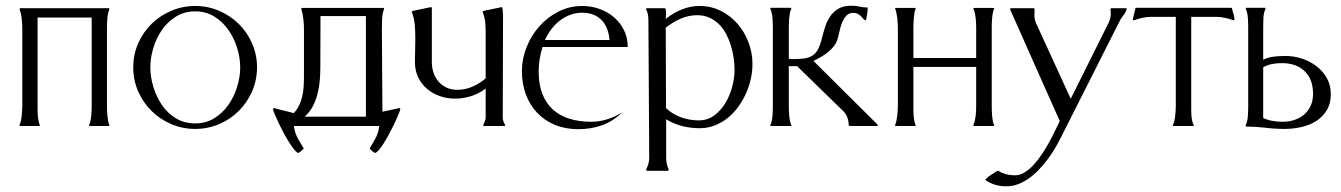

<svg xmlns="http://www.w3.org/2000/svg" viewBox="-20 -447 4756 681"><path d="M366.2 -418 367.7 -417V-414.1Q364.7 -407.2 363 -398.2Q361.3 -389.2 360.6 -379.4Q359.9 -369.6 359.6 -360.1Q359.4 -350.6 359.4 -343.3V-74.2Q359.4 -66.9 359.6 -57.4Q359.9 -47.9 360.8 -38.3Q361.8 -28.8 363.3 -19.5Q364.7 -10.3 367.7 -3.9V-1L366.2 0H298.8Q298.3 0 297.4 -0.5Q296.4 -1 295.9 -1V-3.9Q299.3 -9.8 301 -18.8Q302.7 -27.8 303.7 -37.8Q304.7 -47.9 304.9 -57.4Q305.2 -66.9 305.2 -74.2V-384.8H113.3V-74.2Q113.3 -66.9 113.3 -57.4Q113.3 -47.9 114 -38.3Q114.7 -28.8 116.5 -19.8Q118.2 -10.7 121.1 -3.9V-1L120.6 0H51.8L49.3 -1V-3.9Q52.2 -9.8 54.2 -19Q56.2 -28.3 57.1 -38.1Q58.1 -47.9 58.6 -57.6Q59.1 -67.4 59.1 -74.2V-343.3Q59.1 -350.6 58.6 -360.1Q58.1 -369.6 57.1 -379.4Q56.2 -389.2 54.2 -398.2Q52.2 -407.2 49.3 -414.1V-416L51.8 -418Z M672.4 -406.7Q634.3 -406.7 604.5 -388.4Q574.7 -370.1 554.7 -341.3Q534.7 -312.5 523.9 -277.1Q513.2 -241.7 513.2 -208Q513.2 -174.3 523.9 -138.9Q534.7 -103.5 554.4 -74.5Q574.2 -45.4 604 -27.3Q633.8 -9.3 672.4 -9.3Q710.4 -9.3 740 -27.6Q769.5 -45.9 789.8 -74.7Q810.1 -103.5 821 -138.9Q832 -174.3 832 -208Q832 -241.7 821 -277.1Q810.1 -312.5 789.8 -341.3Q769.5 -370.1 740 -388.4Q710.4 -406.7 672.4 -406.7ZM672.4 -425.8Q717.3 -425.8 757.1 -408.7Q796.9 -391.6 826.9 -362.1Q856.9 -332.5 874.3 -292.7Q891.6 -252.9 891.6 -208Q891.6 -163.1 874.3 -123.3Q856.9 -83.5 827.1 -53.7Q797.4 -23.9 757.3 -6.8Q717.3 10.3 672.4 10.3Q627.4 10.3 587.4 -6.8Q547.4 -23.9 517.3 -53.7Q487.3 -83.5 470 -123Q452.6 -162.6 452.6 -208Q452.6 -253.4 470 -293Q487.3 -332.5 517.3 -362.1Q547.4 -391.6 587.4 -408.7Q627.4 -425.8 672.4 -425.8Z M1022.5 0Q1023.9 11.7 1027.1 22Q1030.3 32.2 1035.2 41.7Q1040 51.3 1045.9 60.5Q1051.8 69.8 1057.6 79.6Q1053.2 84.5 1048.3 88.6Q1043.5 92.8 1037.6 95.7Q1031.7 93.8 1023.4 83.5Q1015.1 73.2 1005.6 58.1Q996.1 43 986.6 25.4Q977.1 7.8 969.2 -8.8Q961.4 -25.4 955.6 -38.8Q949.7 -52.2 948.2 -59.1L949.2 -62.5L952.1 -63.5L1022 -45.9Q1033.7 -58.1 1041 -73.2Q1048.3 -88.4 1052 -105Q1055.7 -121.6 1056.9 -138.9Q1058.1 -156.2 1058.1 -172.4V-344.7Q1058.1 -352.1 1057.6 -361.1Q1057.1 -370.1 1055.9 -379.6Q1054.7 -389.2 1053 -398.2Q1051.3 -407.2 1048.8 -414.1V-417L1050.3 -418.9H1340.3L1341.8 -418H1342.3V-415Q1336.4 -400.9 1335.4 -380.6Q1334.5 -360.4 1334.5 -344.7L1336.4 -50.8L1396 -63.5L1398.9 -62.5L1399.9 -59.1Q1397.9 -52.2 1392.3 -38.6Q1386.7 -24.9 1378.9 -8.5Q1371.1 7.8 1361.6 25.6Q1352.1 43.5 1342.8 58.3Q1333.5 73.2 1325 83.5Q1316.4 93.8 1310.5 95.7Q1304.7 92.8 1299.8 88.6Q1294.9 84.5 1291 79.6Q1296.9 69.3 1302.5 60.3Q1308.1 51.3 1312.7 42Q1317.4 32.7 1320.6 22.7Q1323.7 12.7 1324.7 0ZM1116.7 -390.1Q1116.7 -344.7 1116.5 -299.8Q1116.2 -254.9 1116.2 -209.5Q1116.2 -186.5 1114.3 -162.4Q1112.3 -138.2 1106.4 -114.7Q1100.6 -91.3 1089.6 -70.3Q1078.6 -49.3 1060.5 -33.2H1277.8V-390.1Z M1594.2 -97.2Q1565.4 -97.2 1539.8 -106.2Q1514.2 -115.2 1494.4 -132.1Q1474.6 -148.9 1463.1 -172.9Q1451.7 -196.8 1451.7 -227.1Q1451.7 -248 1452.4 -269Q1453.1 -290 1453.1 -311Q1453.1 -334 1451.2 -358.6Q1449.2 -383.3 1440.4 -404.3L1441.4 -406.2L1443.8 -408.2L1508.8 -421.9Q1510.7 -420.9 1511.7 -418.9V-227.1Q1511.7 -206.5 1517.8 -188.7Q1523.9 -170.9 1535.6 -157.5Q1547.4 -144 1564 -136.2Q1580.6 -128.4 1602.1 -128.4Q1629.9 -128.4 1655.5 -139.6Q1681.2 -150.9 1702.6 -168.9V-335.4Q1702.6 -353 1700.7 -370.4Q1698.7 -387.7 1691.9 -404.3Q1692.4 -406.2 1694.3 -408.2L1760.3 -421.9L1761.2 -420.9Q1763.2 -411.6 1763.7 -402.6Q1764.2 -393.6 1764.2 -383.8Q1764.2 -294.9 1763.7 -207Q1763.2 -119.1 1763.2 -29.8Q1763.2 -22.9 1765.6 -16.4Q1768.1 -9.8 1771.5 -3.9V-1L1769.5 0H1695.8L1694.3 -1V-3.9Q1696.8 -9.3 1699.7 -16.8Q1702.6 -24.4 1702.6 -29.8V-132.8Q1679.2 -115.2 1651.4 -106.2Q1623.5 -97.2 1594.2 -97.2Z M1904.3 -280.3Q1897.5 -259.3 1894 -237.3Q1890.6 -215.3 1890.6 -193.4Q1890.6 -148.4 1903.3 -115Q1916 -81.5 1940.2 -59.3Q1964.4 -37.1 1999 -26.1Q2033.7 -15.1 2077.1 -15.1Q2106.4 -15.1 2134.5 -24.2Q2162.6 -33.2 2187.5 -48.8Q2154.3 -16.6 2115.5 -2.7Q2076.7 11.2 2030.8 11.2Q1985.4 11.2 1948.2 -4.2Q1911.1 -19.5 1885.3 -46.9Q1859.4 -74.2 1845.2 -112.1Q1831.1 -149.9 1831.1 -194.8Q1831.1 -238.3 1847.7 -279.8Q1864.3 -321.3 1893.1 -353.8Q1921.9 -386.2 1960.9 -406Q2000 -425.8 2045.4 -425.8Q2076.7 -425.8 2105.7 -415.5Q2134.8 -405.3 2157.2 -386.2Q2179.7 -367.2 2193.1 -340.3Q2206.5 -313.5 2206.5 -280.3ZM2142.1 -305.2Q2140.1 -326.7 2133.3 -344.5Q2126.5 -362.3 2114.5 -375Q2102.5 -387.7 2085.2 -394.8Q2067.9 -401.9 2045.4 -401.9Q2022.5 -401.9 2002.2 -394.3Q1981.9 -386.7 1965.1 -373.5Q1948.2 -360.4 1935.1 -342.8Q1921.9 -325.2 1913.1 -305.2Z M2271.5 -414.1 2272.5 -417 2273.9 -418H2337.9Q2340.3 -418 2341.3 -412.8Q2342.3 -407.7 2342.3 -401.1Q2342.3 -394.5 2341.8 -388.2Q2341.3 -381.8 2341.3 -379.9Q2366.7 -400.4 2397.5 -413.1Q2428.2 -425.8 2461.4 -425.8Q2502.4 -425.8 2536.9 -408.4Q2571.3 -391.1 2596.2 -362.3Q2621.1 -333.5 2635 -296.4Q2648.9 -259.3 2648.9 -220.2Q2648.9 -194.3 2643.1 -167.5Q2637.2 -140.6 2625.7 -115.2Q2614.3 -89.8 2597.9 -67.4Q2581.5 -44.9 2560.8 -28.3Q2540 -11.7 2514.9 -2Q2489.7 7.8 2461.4 7.8Q2430.2 7.8 2399.9 0.2Q2369.6 -7.3 2342.8 -23.9V112.3Q2342.8 134.3 2351.6 153.8V156.2L2349.1 158.7H2273.9L2271.5 153.8Q2282.7 134.3 2282.7 112.3L2279.8 -372.6Q2279.8 -383.3 2278.3 -393.8Q2276.9 -404.3 2271.5 -414.1ZM2342.3 -63.5Q2365.7 -41.5 2396 -30.8Q2426.3 -20 2458 -20Q2489.7 -20 2513.7 -37.8Q2537.6 -55.7 2553.5 -82.5Q2569.3 -109.4 2577.4 -140.6Q2585.4 -171.9 2585.4 -198.7Q2585.4 -218.8 2582.3 -241Q2579.1 -263.2 2572.5 -284.9Q2565.9 -306.6 2555.7 -326.2Q2545.4 -345.7 2530.5 -360.6Q2515.6 -375.5 2496.3 -384.3Q2477.1 -393.1 2452.6 -393.1Q2421.9 -393.1 2393.3 -380.4Q2364.7 -367.7 2341.3 -348.6Z M2777.8 -239.3Q2782.2 -237.3 2789.1 -237.3Q2812.5 -237.3 2829.6 -239.3Q2846.7 -241.2 2859.1 -248.3Q2871.6 -255.4 2879.9 -269.5Q2888.2 -283.7 2894.5 -308.6Q2899.9 -330.6 2906.7 -351.8Q2913.6 -373 2925 -389.6Q2936.5 -406.2 2954.3 -416.5Q2972.2 -426.8 2999.5 -426.8Q3014.2 -426.8 3028.3 -423.6Q3042.5 -420.4 3057.1 -420.4Q3057.1 -419.4 3057.4 -419.2Q3057.6 -418.9 3057.6 -418Q3057.6 -407.7 3055.7 -397.7Q3053.7 -387.7 3052.2 -377.4L3049.8 -375Q3045.9 -376 3042.2 -380.1Q3038.6 -384.3 3033.9 -389.2Q3029.3 -394 3022.7 -397.7Q3016.1 -401.4 3006.8 -401.4Q2991.2 -401.4 2981.9 -391.4Q2972.7 -381.3 2967 -367.4Q2961.4 -353.5 2958 -337.9Q2954.6 -322.3 2951.7 -311.5Q2947.3 -295.9 2938.2 -283.9Q2929.2 -272 2917.5 -262.5Q2905.8 -252.9 2892.1 -245.1Q2878.4 -237.3 2865.2 -231L3092.8 -4.9L3093.8 -2L3090.3 0H2993.7L2990.2 -2.9Q2990.2 -16.6 2985.6 -29.8Q2981 -43 2971.2 -52.7L2807.1 -212.4Q2799.8 -212.4 2792.5 -212.2Q2785.2 -211.9 2777.8 -212.9V-72.8Q2777.8 -64.9 2778.1 -55.9Q2778.3 -46.9 2779.1 -37.6Q2779.8 -28.3 2781.5 -19.5Q2783.2 -10.7 2786.6 -3.9V-1L2785.6 0H2715.3Q2714.8 0 2713.9 -0.5Q2712.9 -1 2712.4 -1V-3.9Q2715.3 -9.8 2717.3 -18.8Q2719.2 -27.8 2720 -37.4Q2720.7 -46.9 2720.9 -56.4Q2721.2 -65.9 2721.2 -72.8V-346.7Q2721.2 -353.5 2720.9 -362.8Q2720.7 -372.1 2720 -381.8Q2719.2 -391.6 2717.3 -400.6Q2715.3 -409.7 2712.4 -415.5V-418.9Q2713.4 -418.9 2713.9 -419.2Q2714.4 -419.4 2715.3 -419.4H2784.2Q2785.2 -419.4 2785.4 -419.2Q2785.6 -418.9 2786.6 -418.9V-415.5Q2783.2 -408.7 2781.5 -399.9Q2779.8 -391.1 2779.1 -381.8Q2778.3 -372.6 2778.1 -363.5Q2777.8 -354.5 2777.8 -346.7Z M3219.7 -71.3Q3219.7 -64.5 3219.7 -55.4Q3219.7 -46.4 3220.5 -36.9Q3221.2 -27.3 3222.9 -18.8Q3224.6 -10.3 3227.5 -3.9V-1L3226.6 0H3158.2Q3157.7 0 3156.5 -0.5Q3155.3 -1 3154.8 -1V-3.9Q3157.7 -9.8 3159.4 -18.6Q3161.1 -27.3 3162.4 -36.9Q3163.6 -46.4 3164.1 -55.4Q3164.6 -64.5 3164.6 -71.3V-347.7Q3164.6 -353.5 3164.1 -363.3Q3163.6 -373 3162.4 -383.3Q3161.1 -393.6 3159.2 -402.8Q3157.2 -412.1 3154.3 -417L3158.2 -418.9H3225.6L3228.5 -417Q3225.6 -413.1 3223.9 -403.8Q3222.2 -394.5 3221.2 -383.8Q3220.2 -373 3220 -363Q3219.7 -353 3219.7 -347.7V-241.2H3442.4V-347.7Q3442.4 -354.5 3442.1 -363.8Q3441.9 -373 3440.7 -382.6Q3439.5 -392.1 3437.5 -400.9Q3435.5 -409.7 3432.6 -415.5V-418Q3433.1 -418 3434.3 -418.5Q3435.5 -418.9 3436 -418.9H3502.9L3506.8 -417Q3503.9 -412.6 3502 -403.6Q3500 -394.5 3499 -383.8Q3498 -373 3497.8 -363.3Q3497.6 -353.5 3497.6 -347.7V-71.3Q3497.6 -64 3497.8 -54.9Q3498 -45.9 3498.8 -36.9Q3499.5 -27.8 3501.2 -19Q3502.9 -10.3 3505.9 -3.9V-1L3504.9 0H3436Q3435.5 0 3434.3 -0.5Q3433.1 -1 3432.6 -1V-3.9Q3435.5 -10.3 3437.5 -18.8Q3439.5 -27.3 3440.7 -36.9Q3441.9 -46.4 3442.1 -55.4Q3442.4 -64.5 3442.4 -71.3V-209.5H3219.7Z M3918.5 -414.1 3919.9 -417 3921.9 -418H3974.1L3976.6 -416.5Q3973.1 -403.3 3964.6 -392.8Q3956.1 -382.3 3950.2 -370.1L3739.7 46.9Q3731 64 3719.5 83Q3708 102.1 3693.8 120.6Q3679.7 139.2 3663.6 156Q3647.5 172.9 3629.2 185.8Q3610.8 198.7 3590.8 206.3Q3570.8 213.9 3549.3 213.9Q3529.8 213.9 3511 208.7Q3492.2 203.6 3476.1 192.4L3475.1 189.5Q3484.4 179.7 3495.6 172.9Q3506.8 166 3517.6 158.7H3519.5Q3547.4 174.8 3580.1 174.8Q3597.7 174.8 3614.5 164.3Q3631.3 153.8 3646.7 137Q3662.1 120.1 3676 99.1Q3689.9 78.1 3701.7 56.6Q3713.4 35.2 3722.7 15.6Q3731.9 -3.9 3738.8 -17.6L3563 -413.1V-416.5L3565.4 -418H3646.5L3647.9 -417H3648.9Q3649.4 -416.5 3649.4 -413.1Q3649.4 -409.7 3649.4 -405.8Q3649.4 -401.9 3649.2 -398.2Q3648.9 -394.5 3648.9 -393.6Q3648.9 -386.7 3650.1 -379.6Q3651.4 -372.6 3654.3 -365.7L3777.8 -96.7L3912.1 -366.2Q3919.9 -381.3 3919.9 -399.4Q3919.9 -406.7 3918.5 -414.1Z M4346.2 -419.4 4349.6 -418Q4351.6 -408.2 4355.2 -396.7Q4358.9 -385.3 4358.4 -375.5L4355 -375Q4340.3 -380.4 4324.7 -383.8Q4309.1 -387.2 4293.5 -387.2H4205.1V-72.3Q4205.1 -65.4 4205.1 -56.2Q4205.1 -46.9 4205.8 -37.4Q4206.5 -27.8 4208.5 -18.8Q4210.4 -9.8 4213.9 -3.9V-1L4212.9 0H4143.1Q4142.6 0 4141.6 -0.5Q4140.6 -1 4140.1 -1V-3.9Q4143.1 -9.8 4145.3 -18.6Q4147.5 -27.3 4148.4 -37.1Q4149.4 -46.9 4149.9 -56.2Q4150.4 -65.4 4150.4 -72.3V-387.2H4063Q4047.4 -387.2 4032 -383.8Q4016.6 -380.4 4002 -375L3998.5 -375.5L3998 -378.9L4007.3 -418L4011.2 -419.4Z M4460.4 -235.4Q4479 -244.1 4499 -246.3Q4519 -248.5 4539.6 -248.5Q4568.8 -248.5 4597.4 -239.3Q4626 -230 4648.9 -212.6Q4671.9 -195.3 4686 -170.2Q4700.2 -145 4700.2 -113.3Q4700.2 -79.1 4685.5 -55.4Q4670.9 -31.7 4647.5 -17.1Q4624 -2.4 4594.7 3.9Q4565.4 10.3 4536.1 10.3Q4502 10.3 4468.5 6.1Q4435.1 2 4400.9 2L4398.4 0V-2.9Q4404.8 -17.1 4406 -34.7Q4407.2 -52.2 4407.2 -67.4V-350.6Q4407.2 -366.7 4406 -384Q4404.8 -401.4 4398.4 -416.5V-418.9Q4398.9 -418.9 4399.2 -419.2Q4399.4 -419.4 4399.9 -419.4H4465.8Q4466.8 -419.4 4467.3 -419.2Q4467.8 -418.9 4468.8 -418.9V-416.5Q4461.9 -400.9 4461.2 -384Q4460.4 -367.2 4460.4 -350.6ZM4460.4 -28.3Q4476.6 -21 4494.1 -18.1Q4511.7 -15.1 4529.3 -15.1Q4551.8 -15.1 4571.5 -21.7Q4591.3 -28.3 4606 -41Q4620.6 -53.7 4628.9 -72Q4637.2 -90.3 4637.2 -114.3Q4637.2 -166 4607.4 -194.6Q4577.6 -223.1 4526.4 -223.1Q4509.3 -223.1 4492.4 -220Q4475.6 -216.8 4460.4 -208.5Z"/></svg>

Font: CAT Linz
Style: Regular
Weight: 400
Designer: Peter Wiegel
Foundry: Peter Wiegel
Version: Version 1.08